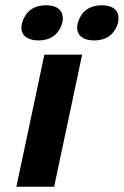

<svg xmlns="http://www.w3.org/2000/svg" viewBox="-20 -707 469 727"><path d="M148 -500 42 0H185L291 -500ZM63 -618C54 -578 78 -554 126 -554C176 -554 204 -581 215 -618L216 -621C224 -660 205 -687 154 -687C104 -687 75 -660 64 -621ZM274 -618C265 -578 289 -554 337 -554C387 -554 415 -581 426 -618L427 -621C435 -660 416 -687 365 -687C315 -687 286 -660 275 -621Z"/></svg>

Font: LT Wave Bold
Style: Italic
Weight: 700
Designer: Daniel Lyons
Version: Version 2.5 (Glyphs App)